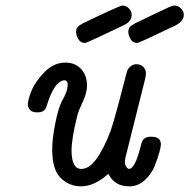

<svg xmlns="http://www.w3.org/2000/svg" viewBox="-20 -659 675 684"><path d="M79.1 -286.1Q79.1 -303.2 92.5 -336.2Q106 -369.1 138.9 -402.6Q171.9 -436 212.9 -436Q248 -436 269 -413.1Q290 -390.1 290 -354Q290 -328.1 274.4 -295.2Q258.8 -262.2 254.9 -245.1Q234.9 -165 234.9 -123Q234.9 -57.1 270 -57.1Q303.2 -57.1 334.7 -109.6Q366.2 -162.1 384 -224.1Q401.9 -286.1 417 -345.9Q432.1 -405.8 435.1 -411.1Q447.3 -430.2 466.8 -430.2Q480 -430.2 489.5 -421.6Q499 -413.1 500 -398.9Q500 -390.1 496.1 -374L430.2 -110.8Q425.3 -93.8 424.8 -83Q424.8 -74.2 428.5 -67.6Q432.1 -61 435.1 -59.1Q438 -57.1 439.9 -57.1Q460.9 -59.1 479 -129.9Q480 -131.8 481.4 -138.4Q482.9 -145 483.9 -148.4Q484.9 -151.9 487.5 -157Q490.2 -162.1 493.7 -165Q497.1 -168 502.9 -169.9Q508.8 -171.9 516.1 -171.9H520Q553.2 -171.9 553.2 -144Q553.2 -137.2 547.6 -116.2Q542 -95.2 530.5 -66.7Q519 -38.1 495.1 -16.6Q471.2 4.9 440.9 4.9Q387.7 4.9 366.2 -40Q316.4 4.9 268.1 4.9Q228 4.9 197 -24.2Q166 -53.2 166 -127Q166 -165 177 -220Q188 -274.9 200.2 -297.9Q221.2 -334 221.2 -356.9Q221.2 -373 209 -373Q206.1 -373 200.2 -371.1Q183.1 -363.3 170.7 -341.1Q158.2 -318.8 151.1 -296.4Q144 -273.9 142.1 -271Q133.3 -258.8 116.2 -258.8H110.8Q93.8 -258.8 86.4 -268.1Q79.1 -277.3 79.1 -286.1ZM251 -546.9Q251 -549.8 252 -553.5Q252.9 -557.1 253.9 -559.1Q254.9 -561 257.3 -563.5Q259.8 -565.9 261 -566.9Q262.2 -567.9 265.6 -569.8Q269 -571.8 269.5 -572.5Q270 -573.2 273.9 -575.2L277.8 -577.1Q406.7 -639.2 416 -639.2Q429.2 -639.2 438.7 -629.6Q448.2 -620.1 449.2 -606Q449.2 -582 419.9 -568.8Q289.1 -505.9 283.2 -505.9Q267.1 -505.9 259 -519.8Q251 -533.7 251 -546.9ZM437 -546.9Q437 -549.8 438 -553.5Q439 -557.1 439.9 -559.1Q440.9 -561 443.4 -563.5Q445.8 -565.9 447 -566.9Q448.2 -567.9 451.7 -569.8Q455.1 -571.8 455.6 -572.5Q456.1 -573.2 460 -575.2L463.9 -577.1Q480 -585 496.6 -593Q513.2 -601.1 523.7 -606Q534.2 -610.8 545.2 -616Q556.2 -621.1 562 -624Q567.9 -627 574.5 -629.9Q581.1 -632.8 584.5 -634.5Q587.9 -636.2 591.6 -637.2Q595.2 -638.2 597.2 -638.7Q599.1 -639.2 601.1 -639.2Q615.2 -639.2 625 -628.7Q634.8 -618.2 634.8 -606Q634.8 -584 606 -568.8Q475.1 -505.9 469.2 -505.9Q453.1 -505.9 445.1 -519.8Q437 -533.7 437 -546.9Z"/></svg>

Font: CMU Typewriter Text
Style: Italic
Weight: 500
Italic angle: -14.04°
Version: Version 0.7.0